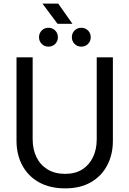

<svg xmlns="http://www.w3.org/2000/svg" viewBox="-20 -1021 713 1058"><path d="M339 17Q255 17 195 -16.5Q135 -50 103 -109.5Q71 -169 71 -245V-705H160V-253Q160 -198 181 -155Q202 -112 242 -87.5Q282 -63 339 -63Q395 -63 433.5 -87.5Q472 -112 492.5 -155Q513 -198 513 -253V-705H602V-245Q602 -169 570.5 -109.5Q539 -50 480.5 -16.5Q422 17 339 17ZM297 -890 214 -1001H301L379 -890ZM247 -764Q225 -764 210 -779Q195 -794 195 -816Q195 -838 210 -853Q225 -868 247 -868Q269 -868 284 -853Q299 -838 299 -816Q299 -794 284 -779Q269 -764 247 -764ZM428 -764Q406 -764 391 -779Q376 -794 376 -816Q376 -838 391 -853Q406 -868 428 -868Q450 -868 465 -853Q480 -838 480 -816Q480 -794 465 -779Q450 -764 428 -764Z"/></svg>

Font: TikTok Sans 24pt
Style: Regular
Weight: 400
Version: Version 4.000